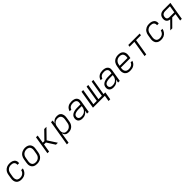

<svg xmlns="http://www.w3.org/2000/svg" viewBox="675 -2793 5251 5251"><g transform="rotate(-45 3300.0 -168.0)"><path d="M250 8Q227 8 204.5 5Q182 2 161.5 -6Q141 -14 123.5 -26.5Q106 -39 93 -56Q80 -73 72.5 -93.5Q65 -114 61.5 -136.5Q58 -159 59.5 -182Q61 -205 65 -228L83 -338Q87 -365 96.5 -392Q106 -419 122.5 -443Q139 -467 162 -486Q185 -505 211.5 -517Q238 -529 265.5 -533.5Q293 -538 320 -538Q347 -538 373 -534.5Q399 -531 422.5 -522Q446 -513 466 -497.5Q486 -482 498 -460.5Q510 -439 514.5 -413Q519 -387 514 -360Q514 -359 513.5 -357.5Q513 -356 513 -355H449Q449 -356 449 -357Q449 -358 449 -359Q454 -385 445.5 -410.5Q437 -436 418 -452Q399 -468 373 -474Q347 -480 320 -480Q300 -480 279.5 -476.5Q259 -473 239.5 -463.5Q220 -454 203.5 -439.5Q187 -425 175 -407Q163 -389 156.5 -369Q150 -349 147 -328L128 -218Q125 -197 124.5 -176Q124 -155 129 -135Q134 -115 144.5 -98Q155 -81 171.5 -70Q188 -59 208.5 -54.5Q229 -50 250 -50Q269 -50 288 -53Q307 -56 325 -63.5Q343 -71 359.5 -83Q376 -95 388.5 -111Q401 -127 408.5 -145Q416 -163 420 -182H485Q480 -155 469 -130Q458 -105 441.5 -82Q425 -59 403 -41Q381 -23 355.5 -12Q330 -1 303 3.5Q276 8 250 8Z M851 8Q820 8 790.5 2Q761 -4 736 -18.5Q711 -33 693.5 -56.5Q676 -80 667.5 -108Q659 -136 659.5 -166.5Q660 -197 665 -228L683 -338Q688 -366 697.5 -393Q707 -420 723.5 -444Q740 -468 763.5 -487Q787 -506 814 -517.5Q841 -529 868.5 -535Q896 -541 924 -541Q955 -541 984.5 -533.5Q1014 -526 1039 -511.5Q1064 -497 1081.5 -474Q1099 -451 1107.5 -422.5Q1116 -394 1116 -363.5Q1116 -333 1110 -302L1092 -192Q1088 -164 1078 -137Q1068 -110 1051.5 -86Q1035 -62 1011.5 -43Q988 -24 961 -12.5Q934 -1 906 3.5Q878 8 851 8ZM852 -50Q873 -50 893.5 -53.5Q914 -57 933.5 -66Q953 -75 970 -90Q987 -105 999 -123Q1011 -141 1018 -161Q1025 -181 1028 -202L1047 -312Q1050 -333 1050.5 -354.5Q1051 -376 1046 -396Q1041 -416 1029.5 -433Q1018 -450 1001 -460.5Q984 -471 963 -475.5Q942 -480 921 -480Q900 -480 879.5 -476Q859 -472 840 -463Q821 -454 804 -439.5Q787 -425 775.5 -407Q764 -389 757 -369Q750 -349 747 -328L728 -218Q725 -197 724.5 -175.5Q724 -154 729 -134.5Q734 -115 745 -98Q756 -81 773 -70Q790 -59 810.5 -54.5Q831 -50 852 -50Z M1254 0 1341 -530H1407L1368 -294H1430L1660 -530H1746L1488 -265L1659 0H1584L1471 -175L1432 -236H1358L1319 0Z M1801 205 1923 -530H1988L1973 -439Q1987 -462 2007.5 -482Q2028 -502 2052.5 -515Q2077 -528 2103.5 -533Q2130 -538 2156 -538Q2185 -538 2212 -531Q2239 -524 2260 -507Q2281 -490 2294 -466Q2307 -442 2312.5 -415Q2318 -388 2316.5 -359.5Q2315 -331 2310 -302L2292 -192Q2288 -166 2279.5 -140Q2271 -114 2256 -90Q2241 -66 2219.5 -46.5Q2198 -27 2173 -14.5Q2148 -2 2121.5 3Q2095 8 2068 8Q2040 8 2014 1.5Q1988 -5 1968 -21.5Q1948 -38 1936 -61Q1924 -84 1918 -109L1866 205ZM2053 -50Q2074 -50 2094.5 -53.5Q2115 -57 2134.5 -66.5Q2154 -76 2171 -90.5Q2188 -105 2199.5 -123Q2211 -141 2218 -161Q2225 -181 2228 -202L2247 -312Q2250 -333 2250.5 -354.5Q2251 -376 2246 -395.5Q2241 -415 2230 -432Q2219 -449 2202.5 -460Q2186 -471 2165.5 -475.5Q2145 -480 2123 -480Q2123 -480 2123 -480Q2123 -480 2123 -480Q2103 -480 2083.5 -476.5Q2064 -473 2045.5 -464.5Q2027 -456 2011 -442Q1995 -428 1983.5 -410.5Q1972 -393 1965.5 -374Q1959 -355 1956 -335L1938 -225Q1934 -204 1933 -182.5Q1932 -161 1936 -141Q1940 -121 1950 -103Q1960 -85 1975.5 -72.5Q1991 -60 2011.5 -55Q2032 -50 2053 -50Z M2611 8Q2588 8 2565 4.5Q2542 1 2522 -8Q2502 -17 2486.5 -32Q2471 -47 2462 -67Q2453 -87 2451 -110Q2449 -133 2453 -156Q2456 -176 2464 -195.5Q2472 -215 2486 -231Q2500 -247 2518 -259Q2536 -271 2555.5 -279Q2575 -287 2595 -292.5Q2615 -298 2635 -301Q2655 -304 2675 -305Q2695 -306 2715 -306H2838L2846 -354Q2849 -372 2848 -390Q2847 -408 2839.5 -423.5Q2832 -439 2819.5 -450.5Q2807 -462 2791 -468.5Q2775 -475 2757 -477.5Q2739 -480 2721 -480Q2697 -480 2671.5 -476Q2646 -472 2623 -460Q2600 -448 2583 -427Q2566 -406 2561 -381H2496Q2503 -417 2525 -449.5Q2547 -482 2579.5 -502.5Q2612 -523 2648.5 -530.5Q2685 -538 2721 -538Q2749 -538 2776 -534Q2803 -530 2827 -519.5Q2851 -509 2870 -491.5Q2889 -474 2900 -450.5Q2911 -427 2912.5 -399.5Q2914 -372 2909 -344L2852 0H2787L2804 -100Q2789 -75 2767.5 -53.5Q2746 -32 2720 -18Q2694 -4 2666 2Q2638 8 2611 8ZM2626 -50Q2648 -50 2670.5 -53.5Q2693 -57 2714.5 -66Q2736 -75 2755 -90Q2774 -105 2788 -124Q2802 -143 2810 -164.5Q2818 -186 2822 -208L2828 -248H2715Q2701 -248 2686.5 -247.5Q2672 -247 2657.5 -245Q2643 -243 2629 -240.5Q2615 -238 2600.5 -233.5Q2586 -229 2572 -222.5Q2558 -216 2546 -206Q2534 -196 2527.5 -182.5Q2521 -169 2518 -154Q2516 -139 2517.5 -124Q2519 -109 2525.5 -96Q2532 -83 2543 -74Q2554 -65 2567.5 -59.5Q2581 -54 2596 -52Q2611 -50 2626 -50Z M3446 172 3475 0H3015L3102 -530H3168L3090 -58H3221L3299 -530H3364L3286 -58H3417L3495 -530H3560L3482 -58H3550L3512 172Z M3811 8Q3788 8 3765 4.5Q3742 1 3722 -8Q3702 -17 3686.5 -32Q3671 -47 3662 -67Q3653 -87 3651 -110Q3649 -133 3653 -156Q3656 -176 3664 -195.5Q3672 -215 3686 -231Q3700 -247 3718 -259Q3736 -271 3755.5 -279Q3775 -287 3795 -292.5Q3815 -298 3835 -301Q3855 -304 3875 -305Q3895 -306 3915 -306H4038L4046 -354Q4049 -372 4048 -390Q4047 -408 4039.5 -423.5Q4032 -439 4019.5 -450.5Q4007 -462 3991 -468.5Q3975 -475 3957 -477.5Q3939 -480 3921 -480Q3897 -480 3871.5 -476Q3846 -472 3823 -460Q3800 -448 3783 -427Q3766 -406 3761 -381H3696Q3703 -417 3725 -449.5Q3747 -482 3779.5 -502.5Q3812 -523 3848.5 -530.5Q3885 -538 3921 -538Q3949 -538 3976 -534Q4003 -530 4027 -519.5Q4051 -509 4070 -491.5Q4089 -474 4100 -450.5Q4111 -427 4112.5 -399.5Q4114 -372 4109 -344L4052 0H3987L4004 -100Q3989 -75 3967.5 -53.5Q3946 -32 3920 -18Q3894 -4 3866 2Q3838 8 3811 8ZM3826 -50Q3848 -50 3870.5 -53.5Q3893 -57 3914.5 -66Q3936 -75 3955 -90Q3974 -105 3988 -124Q4002 -143 4010 -164.5Q4018 -186 4022 -208L4028 -248H3915Q3901 -248 3886.5 -247.5Q3872 -247 3857.5 -245Q3843 -243 3829 -240.5Q3815 -238 3800.5 -233.5Q3786 -229 3772 -222.5Q3758 -216 3746 -206Q3734 -196 3727.5 -182.5Q3721 -169 3718 -154Q3716 -139 3717.5 -124Q3719 -109 3725.5 -96Q3732 -83 3743 -74Q3754 -65 3767.5 -59.5Q3781 -54 3796 -52Q3811 -50 3826 -50Z M4455 8Q4432 8 4409 5Q4386 2 4365 -5.5Q4344 -13 4326 -25.5Q4308 -38 4295 -55Q4282 -72 4273.5 -92.5Q4265 -113 4261.5 -135.5Q4258 -158 4259.5 -181.5Q4261 -205 4265 -228L4283 -338Q4288 -366 4297.5 -393Q4307 -420 4323.5 -444Q4340 -468 4363.5 -487Q4387 -506 4414 -517.5Q4441 -529 4469 -533.5Q4497 -538 4524 -538Q4555 -538 4584.5 -532Q4614 -526 4639 -511.5Q4664 -497 4681.5 -473.5Q4699 -450 4707.5 -422Q4716 -394 4716 -363.5Q4716 -333 4710 -302L4699 -236H4331L4328 -218Q4325 -197 4324.5 -175.5Q4324 -154 4329.5 -134Q4335 -114 4346.5 -97.5Q4358 -81 4375 -70Q4392 -59 4412.5 -54.5Q4433 -50 4455 -50Q4479 -50 4504 -54Q4529 -58 4552.5 -70Q4576 -82 4594 -102Q4612 -122 4618 -147H4683Q4674 -111 4651 -79.5Q4628 -48 4595.5 -27.5Q4563 -7 4527 0.5Q4491 8 4455 8ZM4341 -294H4644L4647 -312Q4650 -333 4650.5 -354.5Q4651 -376 4646 -395.5Q4641 -415 4630 -432Q4619 -449 4602 -460Q4585 -471 4564.5 -475.5Q4544 -480 4523 -480Q4502 -480 4481.5 -476.5Q4461 -473 4441.5 -464Q4422 -455 4405 -440Q4388 -425 4376 -407Q4364 -389 4357 -369Q4350 -349 4347 -328Z M5011 0 5089 -472H4901L4911 -530H5352L5343 -472H5155L5076 0Z M5650 8Q5627 8 5604.5 5Q5582 2 5561.5 -6Q5541 -14 5523.5 -26.5Q5506 -39 5493 -56Q5480 -73 5472.5 -93.5Q5465 -114 5461.5 -136.5Q5458 -159 5459.5 -182Q5461 -205 5465 -228L5483 -338Q5487 -365 5496.5 -392Q5506 -419 5522.5 -443Q5539 -467 5562 -486Q5585 -505 5611.5 -517Q5638 -529 5665.5 -533.5Q5693 -538 5720 -538Q5747 -538 5773 -534.5Q5799 -531 5822.5 -522Q5846 -513 5866 -497.5Q5886 -482 5898 -460.5Q5910 -439 5914.5 -413Q5919 -387 5914 -360Q5914 -359 5913.5 -357.5Q5913 -356 5913 -355H5849Q5849 -356 5849 -357Q5849 -358 5849 -359Q5854 -385 5845.5 -410.5Q5837 -436 5818 -452Q5799 -468 5773 -474Q5747 -480 5720 -480Q5700 -480 5679.5 -476.5Q5659 -473 5639.5 -463.5Q5620 -454 5603.5 -439.5Q5587 -425 5575 -407Q5563 -389 5556.5 -369Q5550 -349 5547 -328L5528 -218Q5525 -197 5524.5 -176Q5524 -155 5529 -135Q5534 -115 5544.5 -98Q5555 -81 5571.5 -70Q5588 -59 5608.5 -54.5Q5629 -50 5650 -50Q5669 -50 5688 -53Q5707 -56 5725 -63.5Q5743 -71 5759.5 -83Q5776 -95 5788.5 -111Q5801 -127 5808.5 -145Q5816 -163 5820 -182H5885Q5880 -155 5869 -130Q5858 -105 5841.5 -82Q5825 -59 5803 -41Q5781 -23 5755.5 -12Q5730 -1 5703 3.5Q5676 8 5650 8Z M6005 0 6217 -214Q6185 -216 6157 -229.5Q6129 -243 6111.5 -267Q6094 -291 6090 -322.5Q6086 -354 6091 -386Q6094 -407 6101.5 -427.5Q6109 -448 6122.5 -465.5Q6136 -483 6154.5 -496Q6173 -509 6193.5 -516.5Q6214 -524 6235 -527Q6256 -530 6277 -530H6540L6452 0H6387L6422 -213H6294L6083 0ZM6244 -271H6432L6465 -472H6277Q6256 -472 6235.5 -467Q6215 -462 6197 -449.5Q6179 -437 6168.5 -417.5Q6158 -398 6155 -377Q6151 -356 6154.5 -335Q6158 -314 6170.5 -299Q6183 -284 6202.5 -277.5Q6222 -271 6244 -271Z"/></g></svg>

Font: Iosevka Curly LtExObl
Style: Regular
Weight: 300
Width: 7
Italic angle: -9°
Monospace: yes
Designer: Belleve Invis
Foundry: Belleve Invis
Version: Version 11.1.0; ttfautohint (v1.8.3)